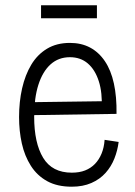

<svg xmlns="http://www.w3.org/2000/svg" viewBox="-20 -694 509 725"><path d="M251 11Q196 11 158 -10Q120 -31 96.5 -68Q73 -105 62.5 -152Q52 -199 52 -252Q52 -310 63.5 -360.5Q75 -411 98 -449.5Q121 -488 157.5 -510Q194 -532 244 -532Q287 -532 320 -514.5Q353 -497 376 -463Q399 -429 410 -379Q421 -329 420 -264L88 -259V-308L383 -312L364 -283Q367 -344 353 -387.5Q339 -431 311.5 -454.5Q284 -478 244 -478Q201 -478 171 -451Q141 -424 125 -374Q109 -324 109 -253Q109 -154 143 -98Q177 -42 251 -42Q280 -42 301.5 -50.5Q323 -59 338.5 -75Q354 -91 363.5 -114Q373 -137 375 -166L428 -158Q424 -126 412 -95.5Q400 -65 378.5 -41Q357 -17 325 -3Q293 11 251 11ZM135 -625V-674H346V-625Z"/></svg>

Font: Bricolage Grotesque SemiCondensed ExtraLight
Style: Regular
Weight: 250
Width: 4
Designer: Mathieu Triay
Foundry: Atelier Triay
Version: Version 1.000;gftools[0.9.30]